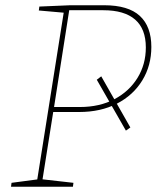

<svg xmlns="http://www.w3.org/2000/svg" viewBox="-20 -712 606 732"><path d="M460 -214 349 -408 366 -421 477 -226ZM282 -285H176L184 -292L141 -21L136 -29L260 -15L258 0H22L24 -15L130 -29L121 -21L224 -671L230 -663L128 -672L130 -687L248 -692H377Q469 -692 513 -651.5Q557 -611 557 -533Q557 -462 522.5 -405.5Q488 -349 426 -317Q364 -285 282 -285ZM374 -673H237L245 -680L185 -297L179 -304H284Q360 -304 416.5 -334Q473 -364 504.5 -415.5Q536 -467 536 -531Q536 -602 495 -637.5Q454 -673 374 -673Z"/></svg>

Font: Bitter Thin
Style: Italic
Weight: 100
Italic angle: -9°
Designer: Sol Matas, and Bitter project Authors
Foundry: Sol Matas
Version: Version 2.002